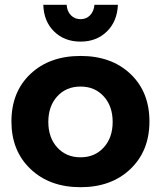

<svg xmlns="http://www.w3.org/2000/svg" viewBox="-20 -777 673 803"><path d="M258.8 -756.8Q260.3 -730 276.4 -713.4Q292.5 -696.8 316.9 -696.8Q340.8 -696.8 356.7 -713.1Q372.6 -729.5 375 -756.8H473.1Q470.2 -687.5 427 -645.3Q383.8 -603 316.9 -603Q249.5 -603 206.3 -645.3Q163.1 -687.5 161.1 -756.8ZM316.9 -543Q446.3 -543 525.6 -467.8Q605 -392.6 605 -269Q605 -146 525.4 -70.1Q445.8 5.9 316.9 5.9Q187.5 5.9 107.7 -70.1Q27.8 -146 27.8 -269Q27.8 -392.6 107.4 -467.8Q187 -543 316.9 -543ZM316.9 -415Q256.8 -415 219.5 -374Q182.1 -333 182.1 -267.1Q182.1 -201.2 219.5 -160.2Q256.8 -119.1 316.9 -119.1Q376.5 -119.1 413.8 -160.2Q451.2 -201.2 451.2 -267.1Q451.2 -333 413.8 -374Q376.5 -415 316.9 -415Z"/></svg>

Font: Montserrat arm SemiBold
Style: Regular
Weight: 600
Designer: Julieta Ulanovsky
Foundry: Julieta Ulanovsky
Version: Version 6.000;PS 006.000;hotconv 1.0.88;makeotf.lib2.5.64775